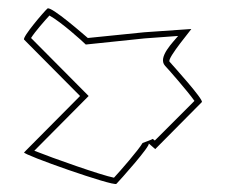

<svg xmlns="http://www.w3.org/2000/svg" viewBox="-20 -597 555 470"><path d="M39 -224C34 -219 258 -140 265 -147C272 -154 350 -241 344 -246L360 -232L474 -347C480 -352 402 -438 395 -446C388 -454 454 -531 448 -526L333 -518L195 -504C190 -508 104 -584 96 -576C88 -569 34 -506 39 -500L176 -362ZM56 -504C66 -520 90 -547 101 -559C130 -543 182 -496 190 -488L334 -503L416 -509C405 -495 365 -457 384 -436C390 -430 440 -373 456 -350L359 -253L354 -257C354 -256 329 -247 329 -247C320 -231 274 -178 259 -162C228 -168 109 -210 64 -228L197 -362Z"/></svg>

Font: Ampere
Style: OuLn
Weight: 400
Version: Version 1